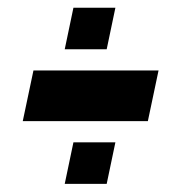

<svg xmlns="http://www.w3.org/2000/svg" viewBox="-20 -544 458 485"><path d="M37.5 -238 64.5 -366H380.5L353.5 -238ZM143.5 -79.5 165.5 -184.5H271.5L249.5 -79.5ZM143.5 -419.5 165.5 -524.5H271.5L249.5 -419.5Z"/></svg>

Font: Tourney Expanded Black
Style: Italic
Weight: 900
Width: 7
Italic angle: -12°
Designer: Tyler Finck
Foundry: Etcetera Type Co
Version: Version 1.010; ttfautohint (v1.8.3)